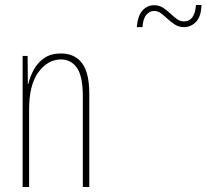

<svg xmlns="http://www.w3.org/2000/svg" viewBox="-20 -752 830 772"><path d="M225 -537Q280 -537 309.5 -498.5Q339 -460 339 -375V0H313V-365Q313 -445 289.5 -479Q266 -513 225 -513Q173 -513 135 -462.5Q97 -412 97 -311V0H71V-527H91L92 -415H94Q101 -445 116.5 -473Q132 -501 158.5 -519Q185 -537 225 -537ZM530 -643Q534 -690 553.5 -710.5Q573 -731 599 -731Q620 -731 635.5 -721Q651 -711 664 -698.5Q677 -686 690.5 -676Q704 -666 720 -666Q763 -666 768 -732H790Q789 -686 768.5 -664.5Q748 -643 720 -643Q699 -643 683.5 -653Q668 -663 654.5 -675.5Q641 -688 628 -698Q615 -708 599 -708Q582 -708 568.5 -692.5Q555 -677 553 -643Z"/></svg>

Font: Noto Sans Thai Looped ExtraCondensed Thin
Style: Regular
Weight: 100
Width: 2
Designer: Sasikarn Vongin, Ben Mitchell
Foundry: The Fontpad Ltd
Version: Version 1.001; ttfautohint (v1.8.4.7-5d5b)